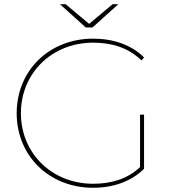

<svg xmlns="http://www.w3.org/2000/svg" viewBox="-20 -886 814 909"><path d="M643 -343V-95C583 -38 506 -16 421 -16C225 -16 79 -161 79 -350C79 -539 225 -684 421 -684C509 -684 586 -661 650 -600L662 -614C602 -674 516 -703 421 -703C213 -703 59 -552 59 -350C59 -148 213 3 421 3C516 3 602 -27 662 -87V-343ZM540 -866H513L402 -773L291 -866H264L386 -756H418Z"/></svg>

Font: Montserrat-Alt1 Thin
Style: Regular
Weight: 100
Designer: Differentunic
Foundry: Differentunic
Version: Version 7.222